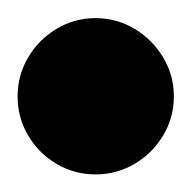

<svg xmlns="http://www.w3.org/2000/svg" viewBox="-57 -988 215 215"><path d="M-37.3 -880Q-37.3 -856.3 -25.5 -836.3Q-13.7 -816.3 6.3 -804.5Q26.3 -792.7 50 -792.7Q73.7 -792.7 93.7 -804.5Q113.7 -816.3 125.7 -836.3Q137.7 -856.3 137.7 -880Q137.7 -903.7 125.7 -923.7Q113.7 -943.7 93.7 -955.7Q73.7 -967.7 50 -967.7Q26.3 -967.7 6.3 -955.7Q-13.7 -943.7 -25.5 -923.7Q-37.3 -903.7 -37.3 -880Z"/></svg>

Font: Linefont Thin
Style: Regular
Weight: 100
Monospace: yes
Version: Version 3.002;gftools[0.9.33]